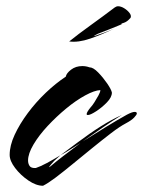

<svg xmlns="http://www.w3.org/2000/svg" viewBox="-20 -589 459 616"><path d="M118 7Q96 7 71 -10Q46 -27 28.5 -50Q11 -73 11 -92Q11 -122 27 -156.5Q43 -191 69 -226Q95 -261 127 -291.5Q159 -322 191 -343Q193 -354 208 -365.5Q223 -377 244 -377Q256 -377 267 -373Q279 -373 295 -356.5Q311 -340 324 -321Q337 -302 339 -292Q339 -277 323 -260.5Q307 -244 288.5 -232Q270 -220 262 -220Q258 -220 258 -223Q258 -229 271 -245Q276 -250 283 -261Q290 -272 296 -283Q302 -294 302 -300Q283 -299 253.5 -283Q224 -267 192.5 -241Q161 -215 133 -185Q105 -155 87.5 -125.5Q70 -96 70 -74Q70 -64 75 -56.5Q80 -49 95 -50Q110 -55 130.5 -66Q151 -77 174 -91L154 -73Q151 -70 143 -60.5Q135 -51 139 -53Q159 -70 184.5 -89.5Q210 -109 238 -130Q222 -120 205.5 -109.5Q189 -99 174 -91L229 -132Q269 -162 304 -184Q339 -206 371 -220Q343 -203 310.5 -180.5Q278 -158 245 -135Q283 -159 320.5 -182Q358 -205 387 -221Q404 -230 412 -230Q419 -230 419 -225Q419 -221 410.5 -212Q402 -203 385 -194Q364 -183 336 -161.5Q308 -140 276 -114Q244 -88 213.5 -63Q183 -38 158 -19Q146 -10 136 -3.5Q126 3 118 7ZM202 -456Q229 -478 270 -507.5Q311 -537 348 -565Q354 -569 358 -569Q368 -569 378.5 -562.5Q389 -556 395.5 -547.5Q402 -539 399 -532Q393 -525 387.5 -521Q382 -517 375 -515Q370 -514 370 -513.5Q370 -513 370 -511L358 -506Q341 -499 326 -493Q311 -487 300 -483Q296 -482 287 -477Q278 -472 282 -473Q297 -478 313.5 -484Q330 -490 346 -497Q307 -478 269 -465Q231 -452 202 -456Z"/></svg>

Font: Smooch
Style: Regular
Weight: 400
Designer: Robert E. Leuschke
Foundry: Robert E. Leuschke
Version: Version 1.010; ttfautohint (v1.8.3)